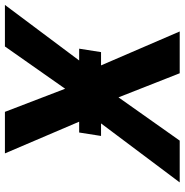

<svg xmlns="http://www.w3.org/2000/svg" viewBox="-5 -746 751 781"><g transform="rotate(-90 370.5 -355.5)"><path d="M19 0H189L365 -249L463 0H633L495 -320H549L563 -409H515L741 -711H572L400 -466L306 -711H137L266 -409H222L208 -320H259Z"/></g></svg>

Font: Asimov Pro
Style: BdObl
Weight: 700
Designer: Google
Version: Version 2.000980; 2014